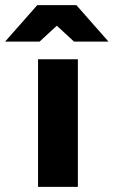

<svg xmlns="http://www.w3.org/2000/svg" viewBox="-89 -732 445 752"><path d="M60 0V-500H216V0ZM201 -569 58 -701V-712H210L336 -569ZM-69 -569 57 -712H209V-701L66 -569Z"/></svg>

Font: Figtree ExtraBold
Style: Regular
Weight: 800
Designer: Erik Kennedy
Foundry: Erik Kennedy
Version: Version 2.002